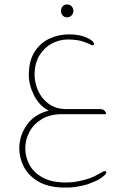

<svg xmlns="http://www.w3.org/2000/svg" viewBox="-20 -515 565 866"><path d="M283 -437Q270 -437 262.5 -445.5Q255 -454 255 -466Q255 -478 262.5 -486.5Q270 -495 283 -495Q295 -495 303 -486.5Q311 -478 311 -466Q311 -454 303 -445.5Q295 -437 283 -437ZM441 261Q449 256 454.5 257Q460 258 459 265Q458 269 454 273Q450 277 445 281Q429 294 411.5 301.5Q394 309 376 316Q349 324 322 328Q295 332 263 331Q196 329 152.5 303.5Q109 278 88 238Q67 198 67 154Q67 97 101 48.5Q135 0 200 -16Q158 -37 134 -84Q110 -131 110 -177Q110 -240 135.5 -280.5Q161 -321 202.5 -340.5Q244 -360 291 -360Q336 -360 367 -347Q398 -334 403 -321Q407 -311 396 -311Q393 -311 388 -314Q375 -321 352 -328.5Q329 -336 288 -337Q248 -337 213.5 -318.5Q179 -300 157.5 -264.5Q136 -229 136 -177Q136 -144 151 -108Q166 -72 198.5 -47.5Q231 -23 281 -23H430Q445 -23 451.5 -16Q458 -9 458 -3V-2Q458 0 456 0H260Q206 0 169 22Q132 44 113 79.5Q94 115 94 154Q94 191 111.5 225.5Q129 260 166.5 282.5Q204 305 263 308Q295 309 320 305Q345 301 369 294Q387 289 404.5 280.5Q422 272 441 261Z"/></svg>

Font: Zain ExtraLight
Style: Regular
Weight: 200
Designer: Zain,Boutros
Foundry: Mobile Telecommunications Company (Zain), 2024
Version: Version 1.51; ttfautohint (v1.8.4)